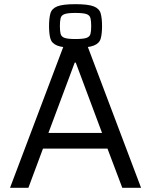

<svg xmlns="http://www.w3.org/2000/svg" viewBox="-20 -900 724 920"><path d="M28 0 288 -688H396L656 0H566L495 -188H186L116 0ZM212 -263H469L343 -600H338ZM341 -671Q281 -671 254.5 -681.5Q228 -692 221.5 -715Q215 -738 215 -775Q215 -812 221.5 -835.5Q228 -859 254.5 -869.5Q281 -880 341 -880Q402 -880 429 -869.5Q456 -859 462.5 -835.5Q469 -812 469 -775Q469 -738 462.5 -715Q456 -692 429 -681.5Q402 -671 341 -671ZM341 -713Q379 -713 394.5 -718.5Q410 -724 413.5 -737.5Q417 -751 417 -775Q417 -799 413.5 -813Q410 -827 394.5 -832.5Q379 -838 341 -838Q305 -838 289.5 -832.5Q274 -827 270.5 -813Q267 -799 267 -775Q267 -751 270.5 -737.5Q274 -724 289.5 -718.5Q305 -713 341 -713Z"/></svg>

Font: Saira
Style: Regular
Weight: 400
Designer: Hector Gatti with collaboration of the Omnibus-Type team
Foundry: Omnibus-Type
Version: Version 1.100; ttfautohint (v1.8.3)